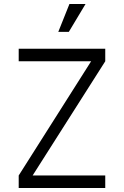

<svg xmlns="http://www.w3.org/2000/svg" viewBox="-20 -945 622 965"><path d="M74 0H509V-63H144L509 -637V-700H74V-637H438L74 -63ZM273 -785H326L410 -925H329Z"/></svg>

Font: Uncut Sans Book
Style: Regular
Weight: 350
Designer: Kasper Nordkvist
Foundry: UNCUT.wtf
Version: Version 1.304;Glyphs 3.2 (3246)